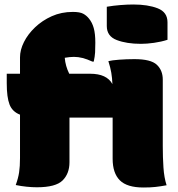

<svg xmlns="http://www.w3.org/2000/svg" viewBox="-20 -824 790 854"><path d="M455 -794Q484 -799 515.5 -801.5Q547 -804 573 -804Q638 -804 681.5 -787Q725 -770 725 -725V-647Q697 -638 665 -633.5Q633 -629 607 -629Q543 -629 499 -646Q455 -663 455 -708ZM289 -102Q289 -52 258.5 -21.5Q228 9 144 9Q123 9 98.5 6.5Q74 4 50 -1Q61 -31 65 -57.5Q69 -84 69 -121V-314Q35 -327 22.5 -359Q10 -391 10 -454V-496H69V-569Q69 -602 86.5 -637Q104 -672 136 -702.5Q168 -733 210.5 -752Q253 -771 304 -771Q335 -771 350 -763Q365 -755 376 -741Q390 -724 397 -699Q404 -674 404 -634Q404 -609 403 -591Q402 -573 397 -550H391Q367 -561 347.5 -566Q328 -571 309 -571Q297 -571 289.5 -570Q282 -569 268 -567Q271 -530 288 -496H381Q455 -496 480 -450Q479 -477 475 -500.5Q471 -524 462 -552Q477 -556 510 -558.5Q543 -561 578 -561Q651 -561 677.5 -536Q704 -511 704 -470V-175Q704 -124 707 -79Q710 -34 721 0Q694 5 671.5 7.5Q649 10 618 10Q545 10 513 -22Q481 -54 481 -118V-301H289Z"/></svg>

Font: Recursive Sn Csl St XBk
Style: Regular
Weight: 1000
Version: Version 1.079;hotconv 1.0.112;makeotfexe 2.5.65598; ttfautoh